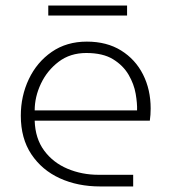

<svg xmlns="http://www.w3.org/2000/svg" viewBox="-20 -672 617 692"><path d="M341 0Q260 0 195.5 -29.5Q131 -59 93 -116Q55 -173 55 -255Q55 -326 84 -387Q113 -448 166.5 -485Q220 -522 293 -522Q365 -522 416.5 -490Q468 -458 495.5 -403.5Q523 -349 523 -281Q523 -258 520 -237H105Q107 -173 139 -129.5Q171 -86 223 -64Q275 -42 335 -42H460V0ZM105 -274H474Q475 -299 469 -334Q463 -369 443.5 -402.5Q424 -436 387.5 -458.5Q351 -481 291 -481Q233 -481 191.5 -449.5Q150 -418 127.5 -370.5Q105 -323 105 -274ZM154 -616V-652H438V-616Z"/></svg>

Font: MuseoModerno ExtraLight
Style: Regular
Weight: 200
Designer: Pablo Cosgaya, Héctor Gatti, Marcela Romero, and the Authors of The MuseoModerno Project.
Foundry: Omnibus-Type Team
Version: Version 1.001